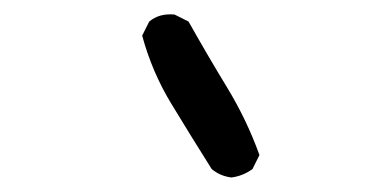

<svg xmlns="http://www.w3.org/2000/svg" viewBox="-20 -864 540 267"><path d="M301.8 -617.2Q286.1 -619.1 274.4 -628.9Q246.1 -673.8 218.8 -718.8Q191.4 -763.7 177.7 -814.5L187.5 -834Q201.2 -845.7 222.7 -843.8L242.2 -834Q268.6 -787.1 295.9 -742.2Q323.2 -697.3 340.8 -648.4L331.1 -628.9Q317.4 -619.1 301.8 -617.2Z"/></svg>

Font: NaikaiFont
Style: Regular-Lite
Weight: 400
Version: Version 1.67